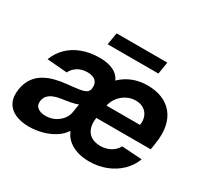

<svg xmlns="http://www.w3.org/2000/svg" viewBox="-157 -927 1189 1136"><g transform="rotate(30 438.0 -359.0)"><path d="M570.7 10.5Q495 10.4 443.7 -22.8Q392.3 -55.9 381.1 -116.6L429.5 -437.9Q472.7 -496.8 527.7 -524.8Q582.7 -552.7 649.6 -552.7Q703.5 -552.7 747.2 -535.5Q790.9 -518.3 820.1 -483.6Q849.2 -448.9 860 -397Q870.7 -345 859.2 -275.6L852.7 -234.2H403.5L418.4 -327.5H725.6Q730.8 -360.4 720.8 -385.7Q710.8 -410.9 688.3 -425.5Q665.7 -440 633 -440Q598.5 -440 569.4 -423.9Q540.2 -407.8 520.8 -381.3Q501.4 -354.8 495.7 -322.5L481.1 -233.6Q474.8 -193.2 485 -163.7Q495.1 -134.2 520.1 -118.3Q545.1 -102.3 582.8 -102.1Q608.1 -102.3 630 -109.5Q651.9 -116.7 669.5 -130.8Q687.2 -144.8 698.4 -165.2L836.1 -155.9Q816.9 -105.5 777.8 -68Q738.8 -30.6 685.8 -10.1Q632.8 10.4 570.7 10.5ZM213.7 -94.1Q246.8 -94.1 274.5 -107.5Q302.1 -120.9 320.6 -143.7Q339 -166.5 343.8 -194.9L352.9 -252.7Q345.7 -248.4 332.6 -244.8Q319.5 -241.1 303.8 -238.1Q288 -235.1 272.4 -232.8Q256.8 -230.6 244.5 -228.5Q217.2 -224.7 195.8 -216.1Q174.3 -207.4 160.8 -193.1Q147.4 -178.8 143.9 -157.4Q138.8 -126.6 158.5 -110.4Q178.3 -94.1 213.7 -94.1ZM161.1 10.4Q104.7 10.1 65 -8.1Q25.4 -26.3 7.6 -62.5Q-10.2 -98.8 -1.6 -152.3Q6.2 -198 27.9 -228.7Q49.6 -259.3 81.5 -278.2Q113.5 -297.2 151.9 -306.9Q190.2 -316.7 231.4 -320.7Q279.9 -325.3 309.6 -329.8Q339.4 -334.4 354.2 -343.2Q368.9 -352 372.1 -369.3V-371.7Q377.1 -405.2 359 -423.5Q340.9 -441.9 302.3 -442.2Q262.1 -441.9 234.7 -424.3Q207.2 -406.6 194.7 -379.5L57.6 -390.8Q76.5 -440.6 113.5 -477Q150.6 -513.3 204 -533Q257.3 -552.7 324.4 -552.7Q349.9 -552.7 373.9 -548.1Q397.9 -543.6 418.5 -533.1Q439.1 -522.6 453.5 -505.2Q467.9 -487.8 474 -461.7L394.3 -89.1H385.2Q365.7 -58.8 330.7 -36.5Q295.6 -14.3 251.6 -2.1Q207.5 10.1 161.1 10.4ZM681.4 -727.5 668 -645.1H321.3L334.8 -727.5Z"/></g></svg>

Font: Inter Tight
Style: Italic
Weight: 400
Italic angle: -9.39999°
Designer: Rasmus Andersson
Foundry: rsms
Version: Version 3.002